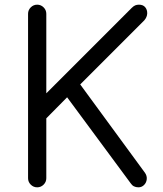

<svg xmlns="http://www.w3.org/2000/svg" viewBox="-20 -801 695 821"><path d="M139 0Q123 0 111.5 -11.5Q100 -23 100 -39V-742Q100 -758 111.5 -769.5Q123 -781 139 -781Q155 -781 166.5 -769.5Q178 -758 178 -742V-402L543 -767Q551 -775 558 -778Q565 -781 574 -781Q592 -781 601 -770Q610 -759 609.5 -743.5Q609 -728 597 -714L323 -440L600 -62Q609 -49 607.5 -34.5Q606 -20 596 -10Q586 0 572 0Q550 0 539 -17L267 -385L178 -295V-39Q178 -23 166.5 -11.5Q155 0 139 0Z"/></svg>

Font: Comfortaa
Style: Regular
Weight: 400
Designer: Johan Aakerlund
Foundry: Johan Aakerlund
Version: Version 3.104; ttfautohint (v1.8.1.43-b0c9)